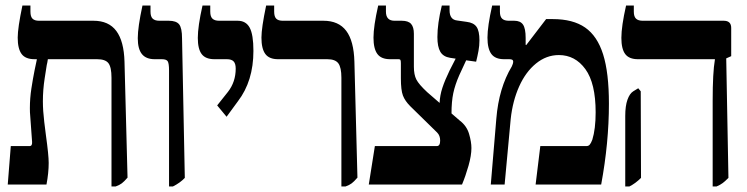

<svg xmlns="http://www.w3.org/2000/svg" viewBox="-20 -667 2700 694"><path d="M441 -25Q429 -11 420.5 -4.5Q412 2 398 7H383V-386Q383 -424 372 -438.5Q361 -453 331 -453H153Q151 -439 149 -432Q148 -426 141.5 -384Q135 -342 135 -301Q135 -267 140 -226Q145 -185 146 -178Q156 -106 156 -78Q156 -42 148 0H8L19 -139H87Q97 -139 96 -154L89 -251Q88 -259 88 -276Q88 -312 93.5 -347.5Q99 -383 105 -413Q111 -443 113 -451V-453H105Q72 -453 58 -472Q44 -491 44 -531Q44 -566 61 -647H90V-625Q90 -607 97.5 -599.5Q105 -592 121 -592H318Q373 -592 400.5 -555Q428 -518 430 -444Z M591 -412Q591 -437 586.5 -445Q582 -453 565 -453H539Q508 -453 493 -471.5Q478 -490 478 -529Q478 -569 495 -647H524V-625Q524 -607 532 -599.5Q540 -592 556 -592H590Q617 -592 627.5 -579Q638 -566 638 -528L648 -24Q631 -6 605 7H591Z M765 -286 804 -335Q832 -371 832 -419Q832 -437 824.5 -445Q817 -453 800 -453H755Q723 -453 709 -471.5Q695 -490 695 -530Q695 -572 712 -647H740V-625Q740 -607 748 -599.5Q756 -592 772 -592H839Q869 -592 882.5 -567Q896 -542 896 -483Q896 -374 840 -301L799 -245Z M1214 -386Q1214 -423 1203 -438Q1192 -453 1163 -453H985Q953 -453 939 -472Q925 -491 925 -531Q925 -566 942 -647H971V-625Q971 -607 978.5 -599.5Q986 -592 1002 -592H1149Q1204 -592 1231.5 -555.5Q1259 -519 1261 -444L1272 -25Q1260 -11 1251.5 -4.5Q1243 2 1229 7H1214Z M1640 -395Q1625 -361 1618.5 -330.5Q1612 -300 1612 -257L1642 -231Q1667 -212 1675.5 -183Q1684 -154 1684 -132Q1684 -105 1673.5 -68Q1663 -31 1650 0H1313L1335 -139H1559Q1565 -139 1568 -144Q1571 -149 1571 -159Q1571 -177 1560 -188L1463 -283Q1444 -302 1436.5 -321.5Q1429 -341 1429 -384V-438Q1429 -447 1427.5 -450Q1426 -453 1421 -453H1390Q1358 -453 1344 -472Q1330 -491 1330 -531Q1330 -572 1347 -647H1375V-625Q1375 -592 1406 -592H1432Q1456 -592 1466 -580.5Q1476 -569 1476 -545V-426Q1476 -397 1485 -379.5Q1494 -362 1524 -334L1569 -295Q1570 -322 1579 -349.5Q1588 -377 1605 -412L1627 -455L1607 -458Q1582 -462 1571.5 -480Q1561 -498 1561 -533Q1561 -582 1577 -647H1605V-630Q1605 -596 1632 -593L1667 -588Q1692 -585 1702.5 -570Q1713 -555 1713 -521Q1713 -502 1709.5 -483Q1706 -464 1701 -444L1665 -449Z M1774 -238Q1783 -349 1830 -427Q1835 -437 1835 -445Q1835 -453 1821 -453H1802Q1770 -453 1756 -472Q1742 -491 1742 -531Q1742 -572 1759 -647H1787V-625Q1787 -607 1795 -599.5Q1803 -592 1819 -592H1839Q1861 -592 1870.5 -578Q1880 -564 1880 -530V-505L1882 -504L1954 -598H1978Q2051 -598 2095 -567.5Q2139 -537 2160 -470.5Q2181 -404 2181 -292Q2181 -151 2153 0H1916L1933 -139H2100Q2107 -139 2111.5 -144Q2116 -149 2121 -162Q2133 -201 2133 -261Q2133 -366 2096 -417Q2059 -468 2000 -468Q1955 -468 1917.5 -437.5Q1880 -407 1856.5 -354.5Q1833 -302 1826 -237L1804 0H1754Z M2556 -303Q2556 -405 2564 -451V-453H2286Q2254 -453 2240 -471.5Q2226 -490 2226 -530Q2226 -572 2243 -647H2271V-625Q2271 -607 2279 -599.5Q2287 -592 2303 -592H2596Q2623 -592 2623 -566V-464L2605 -456L2613 -24Q2601 -12 2592.5 -5.5Q2584 1 2570 7H2556ZM2240 -248Q2240 -284 2248 -306.5Q2256 -329 2269 -337L2287 -348L2296 -337L2297 -24Q2277 -4 2255 7H2240Z"/></svg>

Font: Noto Serif Hebrew Cond
Style: Bold
Weight: 700
Width: 3
Designer: Monotype Design Team
Foundry: Monotype Imaging Inc.
Version: Version 1.000